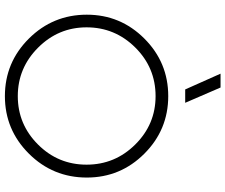

<svg xmlns="http://www.w3.org/2000/svg" viewBox="-90 -842 943 804"><g transform="rotate(90 382.0 -439.5)"><path d="M41 -331Q41 -472 141 -572Q241 -672 382 -672Q523 -672 623 -572Q723 -472 723 -331Q723 -189 623 -88.5Q523 12 382 12Q241 12 141 -88.5Q41 -189 41 -331ZM94 -330Q94 -212 179 -127Q264 -42 382 -42Q500 -42 584.5 -126.5Q669 -211 669 -330Q669 -449 584.5 -534Q500 -619 382 -619Q263 -619 178.5 -534Q94 -449 94 -330ZM288 -891H346L410 -743H354Z"/></g></svg>

Font: Human Sans Light
Style: Regular
Weight: 300
Designer: Tim Radville
Foundry: Continuum
Version: Version 1.000;FEAKit 1.0